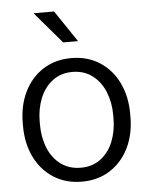

<svg xmlns="http://www.w3.org/2000/svg" viewBox="-54 -790 654 844"><g transform="rotate(-5 273.5 -368.0)"><path d="M125.7 -746H216.3L310 -607H244.5ZM273.3 -535.3Q344.8 -535.3 398.4 -500.8Q452 -466.3 481.3 -405.9Q510.5 -345.5 510.5 -269.8V-255.8Q510.5 -179.3 481.3 -119.1Q452 -59 398.4 -24.5Q344.8 10 274 10Q202.5 10 148.8 -24.5Q95 -59 65.8 -119.1Q36.5 -179.3 36.5 -255.8V-269.8Q36.5 -345.5 65.8 -405.9Q95 -466.3 148.8 -500.8Q202.5 -535.3 273.3 -535.3ZM274 -51.5Q325.3 -51.5 361.7 -78.9Q398.2 -106.3 417 -152.9Q435.7 -199.5 435.7 -255.8V-269.8Q435.7 -325 417 -371.6Q398.2 -418.2 361.4 -446.2Q324.5 -474.2 273.3 -474.2Q222 -474.2 185.4 -446.2Q148.8 -418.2 130 -371.6Q111.3 -325 111.3 -269.8V-255.8Q111.3 -199.5 130 -152.9Q148.8 -106.3 185.8 -78.9Q222.8 -51.5 274 -51.5Z"/></g></svg>

Font: FreesentationVF
Style: Regular
Weight: 400
Designer: glyphs from Roboto by Christian Robertson / Hangul glyphs from Noto Sans CJK(Source Han Sans) by Jang Soo-young and Kang
Foundry: PT&
Version: Version 2.001;Glyphs 3.3.1 (3343)